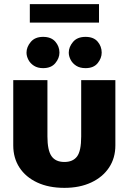

<svg xmlns="http://www.w3.org/2000/svg" viewBox="-20 -887 620 927"><path d="M209 -500V-228Q209 -162 228.5 -133.5Q248 -105 291 -105Q332 -105 352 -131.5Q372 -158 372 -228V-500H537V-185Q537 -124 506.5 -78Q476 -32 420.5 -6Q365 20 291 20Q215 20 159.5 -6Q104 -32 74 -78Q44 -124 44 -185V-500ZM108 -633Q108 -660 128.5 -684.5Q149 -709 188 -709Q227 -709 247 -686Q267 -663 267 -633Q267 -606 247 -582Q227 -558 188 -558Q162 -558 144 -569.5Q126 -581 117 -598.5Q108 -616 108 -633ZM312 -633Q312 -660 332.5 -684.5Q353 -709 393 -709Q432 -709 451.5 -686Q471 -663 471 -633Q471 -606 451.5 -582Q432 -558 393 -558Q366 -558 348 -569.5Q330 -581 321 -598.5Q312 -616 312 -633ZM124 -867H458V-778H124Z"/></svg>

Font: Moderustic
Style: Bold
Weight: 700
Designer: Tural Alisoy
Foundry: TAFT Foundry
Version: Version 2.120